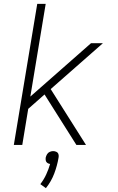

<svg xmlns="http://www.w3.org/2000/svg" viewBox="-20 -755 616 1000"><path d="M52 0H96L127 -188L212 -263L258 -190L378 0H428L244 -291L516 -530H454L138 -252L218 -735H174ZM219 225Q247 190 262.5 149Q278 108 285 66Q287 57 284.5 48.5Q282 40 274 36Q266 32 257 32Q248 32 239 36Q230 40 225 48.5Q220 57 218 66Q217 74 218.5 81.5Q220 89 226.5 93.5Q233 98 241 99Q233 127 220.5 154Q208 181 190 204Z"/></svg>

Font: Iosevka Sparkle XLtObl
Style: Regular
Weight: 200
Italic angle: -9°
Designer: Belleve Invis
Foundry: Belleve Invis
Version: Version 4.5.0; ttfautohint (v1.8.3)